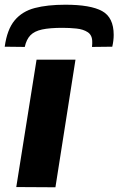

<svg xmlns="http://www.w3.org/2000/svg" viewBox="-25 -794 502 814"><path d="M210 0 44 -1 130 -541H295ZM252 -774Q359 -774 408 -747Q457 -720 457 -646Q457 -622 451 -596L365 -595Q366 -602 366 -607.5Q366 -613 366 -617Q366 -645 347 -657.5Q328 -670 299 -673Q270 -676 240 -676Q186 -676 153.5 -669Q121 -662 104 -644.5Q87 -627 80 -595L-5 -596Q5 -669 37 -707.5Q69 -746 122.5 -760Q176 -774 252 -774Z"/></svg>

Font: Georama Extra Expanded SemiBold
Style: Italic
Weight: 600
Width: 8
Italic angle: -9°
Designer: Jean-Baptiste Levee
Foundry: Production Type
Version: Version 1.000